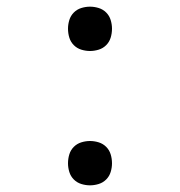

<svg xmlns="http://www.w3.org/2000/svg" viewBox="-20 -548 540 576"><path d="M250 8Q237 8 224 4Q211 0 201.5 -9.5Q192 -19 188 -32Q184 -45 184 -58Q184 -72 188 -85Q192 -98 201.5 -107.5Q211 -117 224 -121Q237 -125 250 -125Q263 -125 276 -121Q289 -117 298.5 -107.5Q308 -98 312 -85Q316 -72 316 -58Q316 -45 312 -32Q308 -19 298.5 -9.5Q289 0 276 4Q263 8 250 8ZM250 -395Q237 -395 224 -399Q211 -403 201.5 -412.5Q192 -422 188 -435Q184 -448 184 -462Q184 -475 188 -488Q192 -501 201.5 -510.5Q211 -520 224 -524Q237 -528 250 -528Q263 -528 276 -524Q289 -520 298.5 -510.5Q308 -501 312 -488Q316 -475 316 -462Q316 -448 312 -435Q308 -422 298.5 -412.5Q289 -403 276 -399Q263 -395 250 -395Z"/></svg>

Font: Iosevka Fixed Light
Style: Regular
Weight: 300
Monospace: yes
Designer: Belleve Invis
Foundry: Belleve Invis
Version: Version 32.3.0